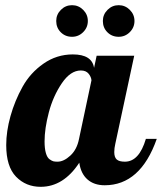

<svg xmlns="http://www.w3.org/2000/svg" viewBox="-20 -715 625 741"><path d="M353 -500H498L425 -160Q421 -143 421 -128Q421 -108 430.5 -99.5Q440 -91 462 -91Q517 -91 543 -179H585Q522 0 384 0Q343 0 317.5 -22.5Q292 -45 286 -87Q225 6 137 6Q80 6 42 -33Q4 -72 4 -155Q4 -208 20.5 -267Q37 -326 67 -380Q97 -434 148 -469.5Q199 -505 261 -505Q335 -505 343 -453ZM292 -443Q252 -443 218.5 -393.5Q185 -344 168.5 -281.5Q152 -219 152 -169Q152 -142 157 -124.5Q162 -107 171 -100.5Q180 -94 186 -92.5Q192 -91 202 -91Q226 -91 251.5 -114.5Q277 -138 285 -179L333 -405Q332 -418 322 -430.5Q312 -443 292 -443ZM197 -634Q197 -659 215 -677Q233 -695 258 -695Q283 -695 301 -677Q319 -659 319 -634Q319 -609 301 -591Q283 -573 258 -573Q232 -573 214.5 -590.5Q197 -608 197 -634ZM377 -634Q377 -659 395 -677Q413 -695 438 -695Q463 -695 481 -677Q499 -659 499 -634Q499 -609 481 -591Q463 -573 438 -573Q412 -573 394.5 -590.5Q377 -608 377 -634Z"/></svg>

Font: Lobster Two
Style: Bold Italic
Weight: 700
Designer: Pablo Impallari
Foundry: Pablo Impallari. www.impallari.com
Version: Version 2.000